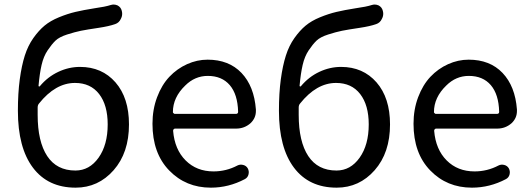

<svg xmlns="http://www.w3.org/2000/svg" viewBox="-20 -822 2362 854"><path d="M315.4 -63.5Q377.9 -63.5 418.5 -120.6Q459 -177.7 459 -268.6Q459 -354.5 420.9 -403.8Q382.8 -453.1 313.5 -453.1Q226.6 -453.1 153.3 -361.3Q147.5 -354.5 147.5 -343.8V-311.5Q147.5 -192.4 189.9 -127.9Q232.4 -63.5 315.4 -63.5ZM472.7 -799.8Q479.5 -801.8 485.4 -801.8Q494.1 -801.8 502.9 -797.9Q517.6 -790 521.5 -774.4Q523.4 -767.6 523.4 -760.7Q523.4 -749 517.6 -738.3Q509.8 -720.7 492.2 -714.8Q464.8 -705.1 418.9 -698.2Q366.2 -690.4 339.8 -685.1Q313.5 -679.7 278.3 -668.5Q243.2 -657.2 226.6 -641.1Q210 -625 191.9 -598.1Q173.8 -571.3 165 -533.2Q156.2 -495.1 151.4 -440.4Q151.4 -438.5 153.3 -437.5Q155.3 -436.5 157.2 -438.5Q192.4 -480.5 239.3 -502.4Q286.1 -524.4 335.9 -524.4Q433.6 -524.4 493.7 -455.6Q553.7 -386.7 553.7 -268.6Q553.7 -142.6 485.4 -64.9Q417 12.7 316.4 12.7Q193.4 12.7 126.5 -76.2Q59.6 -165 59.6 -329.1Q59.6 -407.2 67.9 -468.8Q76.2 -530.3 90.3 -574.7Q104.5 -619.1 128.4 -652.8Q152.3 -686.5 178.2 -708Q204.1 -729.5 242.2 -745.1Q280.3 -760.7 315.4 -769Q350.6 -777.3 400.4 -785.2Q449.2 -792 472.7 -799.8Z M918 12.7Q806.6 12.7 732.4 -64Q658.2 -140.6 658.2 -271.5Q658.2 -335 678.7 -389.6Q699.2 -444.3 733.4 -480.5Q767.6 -516.6 812 -536.6Q856.4 -556.6 903.3 -556.6Q998 -556.6 1054.2 -497.6Q1110.4 -438.5 1118.2 -335Q1118.2 -331.1 1118.2 -328.1Q1118.2 -296.9 1094.7 -274.4Q1067.4 -250 1030.3 -250H758.8Q754.9 -250 752.4 -247.1Q750 -244.1 750 -240.2Q756.8 -157.2 805.7 -108.4Q854.5 -59.6 929.7 -59.6Q986.3 -59.6 1036.1 -85.9Q1047.9 -91.8 1061.5 -88.4Q1075.2 -85 1082 -73.2Q1088.9 -60.5 1085.4 -46.4Q1082 -32.2 1069.3 -25.4Q997.1 12.7 918 12.7ZM749 -323.2Q749 -320.3 752 -318.4Q753.9 -315.4 757.8 -315.4H1029.3Q1034.2 -315.4 1036.6 -317.9Q1039.1 -320.3 1039.1 -324.2Q1039.1 -324.2 1039.1 -325.2Q1037.1 -402.3 1002 -443.4Q966.8 -484.4 904.3 -484.4Q846.7 -484.4 803.7 -441.4Q749 -388.7 749 -323.2Z M1476.6 -63.5Q1539.1 -63.5 1579.6 -120.6Q1620.1 -177.7 1620.1 -268.6Q1620.1 -354.5 1582 -403.8Q1543.9 -453.1 1474.6 -453.1Q1387.7 -453.1 1314.5 -361.3Q1308.6 -354.5 1308.6 -343.8V-311.5Q1308.6 -192.4 1351.1 -127.9Q1393.6 -63.5 1476.6 -63.5ZM1633.8 -799.8Q1640.6 -801.8 1646.5 -801.8Q1655.3 -801.8 1664.1 -797.9Q1678.7 -790 1682.6 -774.4Q1684.6 -767.6 1684.6 -760.7Q1684.6 -749 1678.7 -738.3Q1670.9 -720.7 1653.3 -714.8Q1626 -705.1 1580.1 -698.2Q1527.3 -690.4 1501 -685.1Q1474.6 -679.7 1439.5 -668.5Q1404.3 -657.2 1387.7 -641.1Q1371.1 -625 1353 -598.1Q1335 -571.3 1326.2 -533.2Q1317.4 -495.1 1312.5 -440.4Q1312.5 -438.5 1314.5 -437.5Q1316.4 -436.5 1318.4 -438.5Q1353.5 -480.5 1400.4 -502.4Q1447.3 -524.4 1497.1 -524.4Q1594.7 -524.4 1654.8 -455.6Q1714.8 -386.7 1714.8 -268.6Q1714.8 -142.6 1646.5 -64.9Q1578.1 12.7 1477.5 12.7Q1354.5 12.7 1287.6 -76.2Q1220.7 -165 1220.7 -329.1Q1220.7 -407.2 1229 -468.8Q1237.3 -530.3 1251.5 -574.7Q1265.6 -619.1 1289.6 -652.8Q1313.5 -686.5 1339.4 -708Q1365.2 -729.5 1403.3 -745.1Q1441.4 -760.7 1476.6 -769Q1511.7 -777.3 1561.5 -785.2Q1610.4 -792 1633.8 -799.8Z M2079.1 12.7Q1967.8 12.7 1893.6 -64Q1819.3 -140.6 1819.3 -271.5Q1819.3 -335 1839.8 -389.6Q1860.4 -444.3 1894.5 -480.5Q1928.7 -516.6 1973.1 -536.6Q2017.6 -556.6 2064.5 -556.6Q2159.2 -556.6 2215.3 -497.6Q2271.5 -438.5 2279.3 -335Q2279.3 -331.1 2279.3 -328.1Q2279.3 -296.9 2255.9 -274.4Q2228.5 -250 2191.4 -250H1919.9Q1916 -250 1913.6 -247.1Q1911.1 -244.1 1911.1 -240.2Q1918 -157.2 1966.8 -108.4Q2015.6 -59.6 2090.8 -59.6Q2147.5 -59.6 2197.3 -85.9Q2209 -91.8 2222.7 -88.4Q2236.3 -85 2243.2 -73.2Q2250 -60.5 2246.6 -46.4Q2243.2 -32.2 2230.5 -25.4Q2158.2 12.7 2079.1 12.7ZM1910.2 -323.2Q1910.2 -320.3 1913.1 -318.4Q1915 -315.4 1918.9 -315.4H2190.4Q2195.3 -315.4 2197.8 -317.9Q2200.2 -320.3 2200.2 -324.2Q2200.2 -324.2 2200.2 -325.2Q2198.2 -402.3 2163.1 -443.4Q2127.9 -484.4 2065.4 -484.4Q2007.8 -484.4 1964.8 -441.4Q1910.2 -388.7 1910.2 -323.2Z"/></svg>

Font: Gen Jyuu GothicX Regular
Style: Regular
Weight: 400
Designer: [Source Han Sans]
Ryoko NISHIZUKA  (kana & ideographs); Paul D. Hunt (Latin, Greek & Cyrillic); Wenlong ZHANG  (bopomofo
Version: Version 1.002.20150607